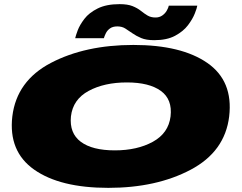

<svg xmlns="http://www.w3.org/2000/svg" viewBox="-20 -899 1170 927"><path d="M503 8Q735 8 900.5 -79.5Q1066 -167 1086.5 -337Q1106.5 -508 981.2 -595Q856 -682 624 -682Q392 -682 226.2 -595.5Q60.5 -509 39.5 -337Q20 -168 145 -80Q270 8 503 8ZM534.5 -173Q425.5 -173 370 -214.5Q314.5 -256 322.5 -337Q332 -419 407.8 -460Q483.5 -501 592.5 -501Q700.5 -501 756.8 -460Q813 -419 803.5 -337Q793.5 -256 718 -214.5Q642.5 -173 534.5 -173ZM724.5 -705Q785.5 -705 825.2 -726.2Q865 -747.5 887.5 -777.2Q910 -807 920.5 -833.8Q931 -860.5 932.5 -871.5H795Q793 -861.5 785.2 -847.8Q777.5 -834 763.5 -824.2Q749.5 -814.5 731 -814.5Q708.5 -814.5 692.5 -824Q676.5 -833.5 660 -846.8Q643.5 -860 619.8 -869.5Q596 -879 557.5 -879Q493.5 -879 451.8 -858.2Q410 -837.5 387.5 -808Q365 -778.5 355.2 -752.5Q345.5 -726.5 343 -714.5H481.5Q484 -724 490.8 -738Q497.5 -752 511 -761.8Q524.5 -771.5 546.5 -771.5Q569 -771.5 585.2 -761.2Q601.5 -751 619.5 -738.2Q637.5 -725.5 661.8 -715.2Q686 -705 724.5 -705Z"/></svg>

Font: Anybody ExtraExpanded Black
Style: Italic
Weight: 900
Width: 8
Italic angle: -10°
Version: Version 1.113;gftools[0.9.25]